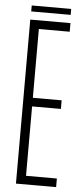

<svg xmlns="http://www.w3.org/2000/svg" viewBox="-59 -901 394 933"><g transform="rotate(5 138.0 -434.5)"><path d="M56 0V-800H252V-758H101.5V-422.5H242V-380.5H101.5V-42H252V0ZM57 -869H249.5V-840H57Z"/></g></svg>

Font: Big Shoulders Display Thin Light
Style: Regular
Weight: 300
Version: Version 2.002